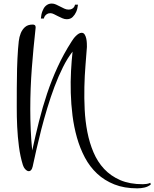

<svg xmlns="http://www.w3.org/2000/svg" viewBox="-20 -803 861 1071"><path d="M820.8 226.6Q805.2 238.8 785.6 243.2Q766.1 247.6 745.6 247.6Q672.9 247.6 617.7 225.6Q562.5 203.6 521.7 165.5Q481 127.4 453.6 75.9Q426.3 24.4 409.4 -34.9Q392.6 -94.2 384.5 -158Q376.5 -221.7 374.8 -284.7Q373 -347.7 376.2 -406.7Q379.4 -465.8 384.8 -515.1Q356.4 -479 331.1 -428.2Q305.7 -377.4 283.9 -319.3Q262.2 -261.2 243.7 -200Q225.1 -138.7 210.2 -80.6Q195.3 -22.5 183.8 28.3Q172.4 79.1 164.6 115.2Q163.6 119.1 162.4 125.5Q161.1 131.8 158.4 137.7Q155.8 143.6 151.4 147.7Q147 151.9 140.6 151.9Q134.8 151.9 129.4 148.2Q124 144.5 119.6 139.4Q115.2 134.3 112.1 128.2Q108.9 122.1 107.4 116.7Q92.8 69.3 85.7 14.9Q78.6 -39.6 75.9 -95.5Q73.2 -151.4 73.5 -206.5Q73.7 -261.7 73.7 -311Q73.7 -365.7 75.2 -420.4Q76.7 -475.1 80.6 -529.8Q82 -549.3 84.7 -573.2Q87.4 -597.2 95.7 -617.7Q104 -638.2 119.6 -652.1Q135.3 -666 162.6 -666Q169.4 -666 174.1 -662.8Q178.7 -659.7 178.7 -651.9V-647.9Q172.4 -589.8 167 -533.9Q161.6 -478 157.5 -422.4Q153.3 -366.7 151.1 -310.3Q148.9 -253.9 148.9 -194.8Q148.9 -137.2 151.4 -79.3Q153.8 -21.5 159.7 36.1Q177.7 -46.9 197.5 -126Q217.3 -205.1 242.7 -281Q268.1 -356.9 301.3 -429.2Q334.5 -501.5 378.9 -570.8Q382.8 -577.1 388.9 -585.7Q395 -594.2 402.6 -601.8Q410.2 -609.4 418.5 -614.7Q426.8 -620.1 435.5 -620.1Q446.3 -620.1 452.4 -610.4Q458.5 -600.6 461.2 -587.6Q463.9 -574.7 464.4 -561.5Q464.8 -548.3 464.8 -541Q461.4 -495.1 456.8 -438Q452.1 -380.9 450.7 -318.4Q449.2 -255.9 452.4 -191.4Q455.6 -127 467.3 -66.7Q479 -6.3 501.5 46.6Q523.9 99.6 560.8 139.2Q597.7 178.7 650.6 201.7Q703.6 224.6 776.9 224.6Q787.1 224.6 798.1 222.9Q809.1 221.2 818.8 216.8ZM208 -699.7Q209.5 -722.7 216.8 -741.2Q219.7 -749 224.1 -756.6Q228.5 -764.2 234.9 -770Q241.2 -775.9 249.5 -779.5Q257.8 -783.2 268.6 -783.2Q280.8 -783.2 292.5 -777.8Q304.2 -772.5 315.7 -766.4Q327.1 -760.3 338.9 -754.9Q350.6 -749.5 362.3 -749.5Q374.5 -749.5 381.6 -753.7Q388.7 -757.8 392.6 -763.2Q397 -769 398.4 -776.9H415Q412.6 -753.9 404.8 -736.3Q397.9 -720.7 385.5 -708.3Q373 -695.8 352.1 -695.8Q340.3 -695.8 327.9 -701.2Q315.4 -706.5 303.5 -712.6Q291.5 -718.8 280.8 -724.1Q270 -729.5 261.2 -729.5Q249.5 -729.5 242.2 -724.6Q234.9 -719.7 231 -714.4Q226.1 -708 224.6 -699.7Z"/></svg>

Font: Montez
Style: Regular
Weight: 400
Designer: Astigmatic (AOETI)
Foundry: Astigmatic (AOETI)
Version: Version 1.001